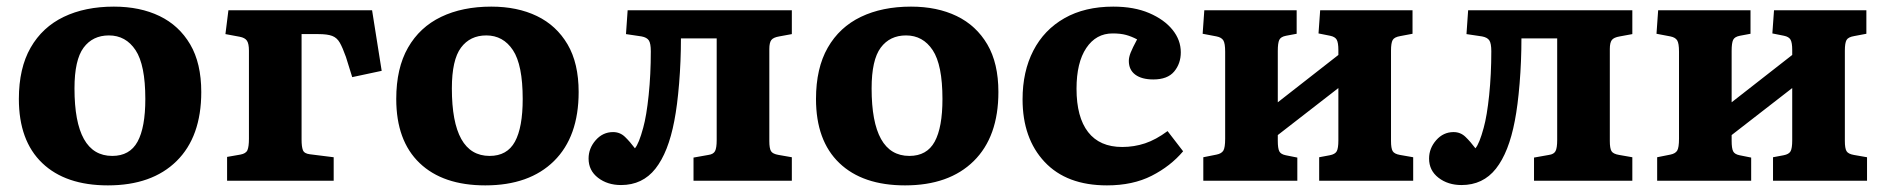

<svg xmlns="http://www.w3.org/2000/svg" viewBox="-20 -546 5697 580"><path d="M306 14Q178 14 107.5 -53.5Q37 -121 37 -247Q37 -340 72.5 -402Q108 -464 172.5 -495Q237 -526 324 -526Q403 -526 462 -497.5Q521 -469 554.5 -412Q588 -355 588 -268Q588 -133 513.5 -59.5Q439 14 306 14ZM319 -75Q372 -75 395.5 -118Q419 -161 419 -247Q419 -350 389.5 -394.5Q360 -439 309 -439Q260 -439 232.5 -402Q205 -365 205 -279Q205 -75 319 -75Z M666 0V-72L706 -79Q723 -82 727.5 -92.5Q732 -103 732 -127V-393Q732 -414 726 -423Q720 -432 704 -435L661 -443L670 -515H1104L1133 -332L1044 -313L1025 -374Q1015 -402 1006.5 -417Q998 -432 983.5 -437.5Q969 -443 942 -443H891V-124Q891 -103 895 -92.5Q899 -82 916 -80L988 -71V0Z M1446 14Q1318 14 1247.5 -53.5Q1177 -121 1177 -247Q1177 -340 1212.5 -402Q1248 -464 1312.5 -495Q1377 -526 1464 -526Q1543 -526 1602 -497.5Q1661 -469 1694.5 -412Q1728 -355 1728 -268Q1728 -133 1653.5 -59.5Q1579 14 1446 14ZM1459 -75Q1512 -75 1535.5 -118Q1559 -161 1559 -247Q1559 -350 1529.5 -394.5Q1500 -439 1449 -439Q1400 -439 1372.5 -402Q1345 -365 1345 -279Q1345 -75 1459 -75Z M1856 13Q1815 13 1786.5 -9Q1758 -31 1758 -67Q1758 -98 1779.5 -122.5Q1801 -147 1832 -147Q1853 -147 1868 -132.5Q1883 -118 1898 -98Q1910 -112 1923 -160Q1933 -196 1939.5 -258.5Q1946 -321 1946 -391Q1946 -415 1940 -424Q1934 -433 1918 -436L1871 -443L1876 -515H2372V-443L2334 -436Q2316 -433 2310 -425Q2304 -417 2304 -398V-120Q2304 -98 2309 -89.5Q2314 -81 2332 -78L2372 -71V0H2075V-70L2120 -78Q2135 -80 2140 -89.5Q2145 -99 2145 -123V-430H2037Q2037 -361 2031.5 -294Q2026 -227 2017 -181Q1999 -86 1960 -36.5Q1921 13 1856 13Z M2714 14Q2586 14 2515.5 -53.5Q2445 -121 2445 -247Q2445 -340 2480.5 -402Q2516 -464 2580.5 -495Q2645 -526 2732 -526Q2811 -526 2870 -497.5Q2929 -469 2962.5 -412Q2996 -355 2996 -268Q2996 -133 2921.5 -59.5Q2847 14 2714 14ZM2727 -75Q2780 -75 2803.5 -118Q2827 -161 2827 -247Q2827 -350 2797.5 -394.5Q2768 -439 2717 -439Q2668 -439 2640.5 -402Q2613 -365 2613 -279Q2613 -75 2727 -75Z M3324 14Q3202 14 3135.5 -57Q3069 -128 3069 -246Q3069 -330 3101.5 -393Q3134 -456 3195.5 -491Q3257 -526 3343 -526Q3406 -526 3451.5 -506.5Q3497 -487 3522 -456Q3547 -425 3547 -388Q3547 -354 3527 -330Q3507 -306 3464 -306Q3429 -306 3409.5 -320.5Q3390 -335 3390 -362Q3390 -373 3395.5 -387Q3401 -401 3415 -427Q3398 -436 3381.5 -440.5Q3365 -445 3341 -445Q3291 -445 3261.5 -401Q3232 -357 3232 -278Q3232 -192 3267 -147Q3302 -102 3370 -102Q3406 -102 3439 -113Q3472 -124 3507 -150L3554 -89Q3516 -44 3459 -15Q3402 14 3324 14Z M3615 0V-71L3655 -79Q3670 -82 3675.5 -91Q3681 -100 3681 -127V-390Q3681 -415 3675.5 -424Q3670 -433 3655 -436L3613 -444L3618 -515H3897V-444L3865 -438Q3849 -435 3844.5 -425.5Q3840 -416 3840 -392V-237L4023 -380V-395Q4023 -417 4018 -426Q4013 -435 3998 -438L3963 -445L3968 -515H4247V-444L4210 -437Q4192 -434 4187 -425Q4182 -416 4182 -393V-120Q4182 -98 4187 -89.5Q4192 -81 4209 -78L4249 -71V0H3965V-71L3997 -77Q4013 -80 4018 -89Q4023 -98 4023 -122V-280L3840 -138V-121Q3840 -98 3844.5 -89Q3849 -80 3864 -77L3899 -70V0Z M4395 13Q4354 13 4325.5 -9Q4297 -31 4297 -67Q4297 -98 4318.5 -122.5Q4340 -147 4371 -147Q4392 -147 4407 -132.5Q4422 -118 4437 -98Q4449 -112 4462 -160Q4472 -196 4478.5 -258.5Q4485 -321 4485 -391Q4485 -415 4479 -424Q4473 -433 4457 -436L4410 -443L4415 -515H4911V-443L4873 -436Q4855 -433 4849 -425Q4843 -417 4843 -398V-120Q4843 -98 4848 -89.5Q4853 -81 4871 -78L4911 -71V0H4614V-70L4659 -78Q4674 -80 4679 -89.5Q4684 -99 4684 -123V-430H4576Q4576 -361 4570.5 -294Q4565 -227 4556 -181Q4538 -86 4499 -36.5Q4460 13 4395 13Z M4986 0V-71L5026 -79Q5041 -82 5046.5 -91Q5052 -100 5052 -127V-390Q5052 -415 5046.5 -424Q5041 -433 5026 -436L4984 -444L4989 -515H5268V-444L5236 -438Q5220 -435 5215.5 -425.5Q5211 -416 5211 -392V-237L5394 -380V-395Q5394 -417 5389 -426Q5384 -435 5369 -438L5334 -445L5339 -515H5618V-444L5581 -437Q5563 -434 5558 -425Q5553 -416 5553 -393V-120Q5553 -98 5558 -89.5Q5563 -81 5580 -78L5620 -71V0H5336V-71L5368 -77Q5384 -80 5389 -89Q5394 -98 5394 -122V-280L5211 -138V-121Q5211 -98 5215.5 -89Q5220 -80 5235 -77L5270 -70V0Z"/></svg>

Font: Literata
Style: Bold
Weight: 700
Designer: Latin by Veronika Burian and Jose Scaglione. Greek by Irene Vlachou. Cyrillic by Vera Evstafieva.
Foundry: TypeTogether
Version: Version 3.103; ttfautohint (v1.8.4.7-5d5b);gftools[0.9.29]